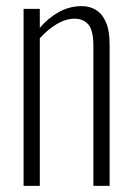

<svg xmlns="http://www.w3.org/2000/svg" viewBox="-20 -607 431 627"><path d="M57 0V-578H110V-516Q137 -548 172 -567.5Q207 -587 247 -587Q273 -587 293.5 -574.5Q314 -562 326 -534.5Q338 -507 338 -461V0H285V-455Q285 -508 268.5 -527Q252 -546 224 -546Q195 -546 165.5 -528.5Q136 -511 110 -482V0Z"/></svg>

Font: Oswald ExtraLight
Style: Regular
Weight: 250
Designer: Vernon Adams
Foundry: Vernon Adams
Version: Version 4.103;gftools[0.9.33.dev8+g029e19f]